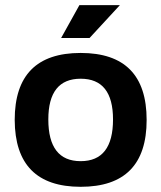

<svg xmlns="http://www.w3.org/2000/svg" viewBox="-20 -718 621 739"><path d="M290.5 -97.7Q415 -97.7 415 -258.3Q415 -415 290.5 -415Q166 -415 166 -258.3Q166 -97.7 290.5 -97.7ZM36.6 -256.3Q36.6 -514.2 290.5 -514.2Q544.4 -514.2 544.4 -256.3Q544.4 1 290.5 1Q37.6 1 36.6 -256.3ZM285.6 -698.2H441.4L324.7 -571.8H215.3Z"/></svg>

Font: Voltera
Style: Bold
Weight: 700
Designer: Bernd Montag
Version: Version 1.301